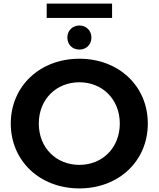

<svg xmlns="http://www.w3.org/2000/svg" viewBox="-20 -1038 883 1069"><path d="M422 11C641 11 803 -141 803 -350C803 -559 641 -711 422 -711C202 -711 40 -558 40 -350C40 -142 202 11 422 11ZM422 -120C293 -120 196 -215 196 -350C196 -485 293 -580 422 -580C550 -580 647 -485 647 -350C647 -215 550 -120 422 -120ZM422 -762C460 -762 489 -789 489 -829C489 -868 460 -896 422 -896C384 -896 355 -868 355 -829C355 -789 384 -762 422 -762ZM604 -938V-1018H240V-938Z"/></svg>

Font: Montserrat-Alt1
Style: Bold
Weight: 700
Designer: Differentunic
Foundry: Differentunic
Version: Version 7.222